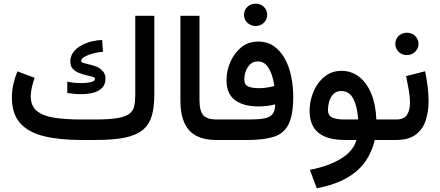

<svg xmlns="http://www.w3.org/2000/svg" viewBox="-20 -764 2404 1048"><path d="M422.9 -111.8H498Q576.2 -111.8 620.8 -119.4Q665.5 -127 686.3 -143.1Q707 -159.2 712.6 -184.8Q718.3 -210.4 718.3 -246.1V-677.7H822.3V-247.6Q822.3 -177.7 807.9 -130.1Q793.5 -82.5 758.3 -54Q723.1 -25.4 661.1 -12.7Q599.1 0 503.4 0H422.9Q305.2 0 220.5 -20.5Q135.7 -41 90.3 -91.6Q44.9 -142.1 44.9 -231.4Q44.9 -269.5 53.2 -305.9Q61.5 -342.3 75.2 -374.5L168.9 -339.4Q161.1 -316.9 154.5 -290Q147.9 -263.2 147.9 -238.8Q147.9 -185.5 181.4 -158.2Q214.8 -130.9 276.6 -121.3Q338.4 -111.8 422.9 -111.8ZM347.2 -318.4Q379.9 -310.5 425.3 -310.5Q454.1 -310.5 476.3 -315.7Q498.5 -320.8 498.5 -333.5Q498.5 -340.8 484.9 -345Q471.2 -349.1 451.2 -353.5Q431.2 -357.9 411.1 -366Q391.1 -374 377.4 -388.4Q363.8 -402.8 363.8 -427.2Q363.8 -458 381.3 -480.5Q398.9 -502.9 426.3 -517.3Q453.6 -531.7 483.4 -538.6Q513.2 -545.4 537.6 -545.9L542 -481Q522.9 -481 494.9 -474.1Q466.8 -467.3 444.8 -456.1Q422.9 -444.8 422.9 -431.2Q422.9 -424.3 435.3 -420.4Q447.8 -416.5 466.3 -412.4Q484.9 -408.2 504.2 -401.1Q523.4 -394 536.6 -380.4Q555.7 -363.3 555.7 -335.4Q555.7 -302.2 536.9 -283.7Q518.1 -265.1 488 -257.6Q458 -250 423.3 -250Q404.3 -250 384.8 -251.7Q365.2 -253.4 347.2 -256.3Z M964.8 -677.7H1068.8V-219.7Q1068.8 -158.7 1089.6 -135.3Q1110.4 -111.8 1160.2 -111.8H1172.4V0H1160.2Q1060.1 0 1012.5 -52.7Q964.8 -105.5 964.8 -214.8Z M1312 -683.1Q1312 -709 1330.3 -726.6Q1348.6 -744.1 1375.5 -744.1Q1401.9 -744.1 1420.2 -726.6Q1438.5 -709 1438.5 -683.1Q1438.5 -657.7 1420.2 -639.9Q1401.9 -622.1 1375.5 -622.1Q1348.6 -622.1 1330.3 -639.9Q1312 -657.7 1312 -683.1ZM1338.4 -111.8Q1387.7 -111.8 1419.2 -116.9Q1450.7 -122.1 1466.3 -139.6Q1481.9 -157.2 1481.9 -194.3Q1438.5 -183.1 1391.6 -183.1Q1307.6 -183.1 1262 -218Q1216.3 -252.9 1216.3 -326.7Q1216.3 -376 1236.8 -424.3Q1257.3 -472.7 1295.9 -504.9Q1334.5 -537.1 1388.7 -537.1Q1439.5 -537.1 1475.6 -511.5Q1511.7 -485.8 1535.2 -442.9Q1558.6 -399.9 1569.6 -346.2Q1580.6 -292.5 1580.6 -235.8Q1580.6 -136.7 1555.2 -85.9Q1529.8 -35.2 1475.3 -17.6Q1420.9 0 1332.5 0H1152.8V-111.8ZM1394.5 -282.7Q1415.5 -282.7 1436.3 -285.9Q1457 -289.1 1477.5 -294.4Q1473.6 -324.2 1463.4 -355.2Q1453.1 -386.2 1435.1 -407.5Q1417 -428.7 1387.7 -428.7Q1361.8 -428.7 1345.5 -412.8Q1329.1 -397 1321.3 -374.5Q1313.5 -352.1 1313.5 -331.1Q1313.5 -300.8 1335.4 -291.7Q1357.4 -282.7 1394.5 -282.7Z M1843.3 -377.4Q1898.9 -377.4 1940.9 -344.2Q1982.9 -311 2007.1 -251.5Q2031.2 -191.9 2034.2 -111.8H2083.5V0H2025.4Q2011.2 64 1974.9 116.7Q1938.5 169.4 1873.5 207Q1808.6 244.6 1709 263.7L1671.4 163.1Q1773.9 143.1 1840.8 102.3Q1907.7 61.5 1925.8 0H1862.3Q1766.6 0 1718.3 -39.1Q1669.9 -78.1 1669.9 -160.6Q1669.9 -196.8 1680.9 -234.9Q1691.9 -272.9 1713.9 -305.2Q1735.8 -337.4 1768.3 -357.4Q1800.8 -377.4 1843.3 -377.4ZM1859.4 -111.8H1935.1Q1930.2 -182.6 1908.4 -224.9Q1886.7 -267.1 1842.3 -267.1Q1814.5 -267.1 1798.6 -249.5Q1782.7 -231.9 1776.4 -208.3Q1770 -184.6 1770 -165Q1770 -134.3 1792.5 -123Q1814.9 -111.8 1859.4 -111.8Z M2142.6 0H2064V-111.8H2142.6Q2186 -111.8 2201.9 -137.7Q2217.8 -163.6 2217.8 -203.6Q2217.8 -235.8 2210.9 -273.7Q2204.1 -311.5 2196.8 -348.6L2300.3 -375Q2309.1 -332.5 2314.2 -292Q2319.3 -251.5 2319.3 -213.9Q2319.3 -152.3 2302.7 -104Q2286.1 -55.7 2247.3 -27.8Q2208.5 0 2142.6 0ZM2137.7 -524.4Q2137.7 -550.3 2156 -567.9Q2174.3 -585.4 2201.2 -585.4Q2227.5 -585.4 2245.8 -567.9Q2264.2 -550.3 2264.2 -524.4Q2264.2 -499 2245.8 -481.2Q2227.5 -463.4 2201.2 -463.4Q2174.3 -463.4 2156 -481.2Q2137.7 -499 2137.7 -524.4Z"/></svg>

Font: Vazirmatn RD Medium
Style: Regular
Weight: 500
Designer: Saber Rastikerdar
Foundry: Saber Rastikerdar
Version: Version 33.003